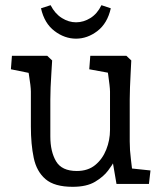

<svg xmlns="http://www.w3.org/2000/svg" viewBox="-20 -709 621 740"><path d="M260 11Q190 11 155.5 -18.5Q121 -48 110 -100.5Q99 -153 99 -221V-356Q99 -365 97 -382.5Q95 -400 91.5 -421Q88 -442 85 -459L121 -422L22 -442L26 -494H162L181 -476Q180 -455 178 -427Q176 -399 175 -372Q174 -345 174 -326V-183Q174 -125 196 -87.5Q218 -50 276 -50Q319 -50 347 -73Q375 -96 389.5 -132.5Q404 -169 404 -208V-356Q404 -365 402 -382.5Q400 -400 397 -421Q394 -442 391 -459L428 -423L324 -442L328 -494H467L486 -476Q485 -455 483.5 -427Q482 -399 481 -372Q480 -345 480 -326V-164Q480 -130 484.5 -95.5Q489 -61 492 -26L456 -63L560 -52L554 0H429L410 -111L420 -87Q414 -75 396.5 -51.5Q379 -28 346.5 -8.5Q314 11 260 11ZM138 -677 175 -689Q192 -656 218.5 -639.5Q245 -623 273 -623Q302 -623 328.5 -639.5Q355 -656 371 -689L407 -677Q394 -619 355.5 -589.5Q317 -560 273 -560Q229 -560 190 -589.5Q151 -619 138 -677Z"/></svg>

Font: Andada Pro
Style: Regular
Weight: 400
Designer: Carolina Giovagnoli
Foundry: Huerta Tipografica
Version: Version 3.003